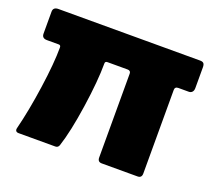

<svg xmlns="http://www.w3.org/2000/svg" viewBox="-96 -655 868 781"><g transform="rotate(20 338.0 -265.0)"><path d="M601 -395Q586 -395 586 -381V-19Q586 0 568 0H413Q395 0 395 -19V-382Q395 -395 381 -395H294Q284 -395 284 -386Q284 -310 267 -194.5Q250 -79 228 -12Q224 0 212 0H53Q45 0 41.5 -4.5Q38 -9 40 -17Q61 -100 76.5 -208.5Q92 -317 92 -385Q92 -395 83 -395H32Q10 -395 10 -415V-510Q10 -530 33 -530H646Q657 -530 661.5 -525Q666 -520 666 -508V-418Q666 -407 660.5 -401Q655 -395 646 -395Z"/></g></svg>

Font: Libre Franklin Black
Style: Regular
Weight: 900
Designer: Pablo Impallari, Rodrigo Fuenzalida
Foundry: Impallari Type
Version: Version 1.002; ttfautohint (v1.5)